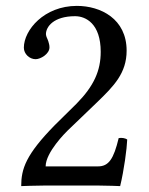

<svg xmlns="http://www.w3.org/2000/svg" viewBox="-20 -630 505 652"><path d="M61 -468C61 -447 80 -429 101 -429C118 -429 148 -446.9 148 -469C148 -477 146 -483 144 -490C142 -497 136 -506 136 -514C136 -539 162 -575 235 -575C271 -575 322 -550 322 -454C322 -390 299 -338 240 -278L166 -205C68 -105 52 -57 52 2C52 2 103 0 135 0H310C342 0 388 2 388 2C401 -51 411 -126 412 -156C406 -161 393 -163 383 -161C366 -90 349 -65 313 -65H135C135 -113 204 -181 209 -186L310 -283C367 -338 410 -382 410 -458C410 -566 322 -610 241 -610C130 -610 61 -528 61 -468Z"/></svg>

Font: Libertinus Math
Style: Regular
Weight: 400
Designer: Philipp H. Poll
Foundry: Khaled Hosny
Version: Version 6.2